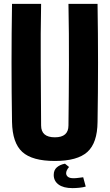

<svg xmlns="http://www.w3.org/2000/svg" viewBox="-20 -820 565 990"><path d="M263 10Q146 10 95 -36.5Q44 -83 42 -191Q37 -496 42 -800H192Q189 -649 190 -486.5Q191 -324 192 -173Q192 -112 263 -112Q333 -112 333 -173Q335 -324 335.5 -486.5Q336 -649 333 -800H483Q488 -496 483 -191Q482 -83 430.5 -36.5Q379 10 263 10ZM257 82Q257 57 273 43Q289 29 315 24L336 41Q321 59 321 73Q321 84 330 91.5Q339 99 360 99Q371 99 385 97Q399 95 409 94L422 142Q409 146 389.5 148Q370 150 354 150Q307 150 282 131.5Q257 113 257 82Z"/></svg>

Font: Big Shoulders Text Black
Style: Regular
Weight: 900
Designer: Patric King
Foundry: XO Type Co
Version: Version 1.000; ttfautohint (v1.8.2)